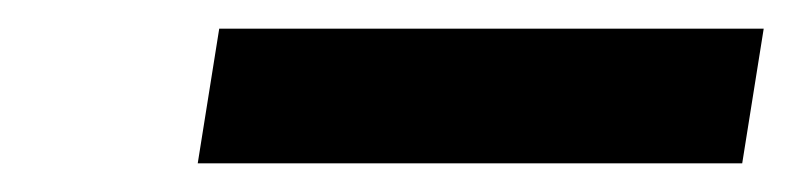

<svg xmlns="http://www.w3.org/2000/svg" viewBox="-20 -732 553 134"><path d="M118 -618 133 -712H513L498 -618Z"/></svg>

Font: Nunito Sans 7pt SemiExpanded
Style: Bold Italic
Weight: 700
Width: 6
Italic angle: -9°
Designer: Vernon Adams
Foundry: Vernon Adams
Version: Version 3.101;gftools[0.9.27]